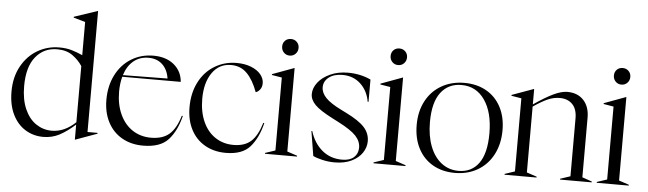

<svg xmlns="http://www.w3.org/2000/svg" viewBox="-48 -943 3850 1141"><g transform="rotate(5 1876.5 -372.0)"><path d="M25 -238Q25 -323 60.5 -388Q96 -453 155.5 -488Q215 -523 286 -523Q327 -523 359.5 -513.5Q392 -504 425 -489V-687L355 -707V-712L495 -759H496V-37H556V-32L426 15H425V-75Q376 -31 332 -8Q288 15 236 15Q177 15 129 -14.5Q81 -44 53 -101Q25 -158 25 -238ZM283 -26Q359 -26 425 -89V-424Q403 -458 366.5 -484.5Q330 -511 274 -511Q195 -511 146 -451Q97 -391 97 -276Q97 -196 122 -139.5Q147 -83 189.5 -54.5Q232 -26 283 -26Z M591 -238Q591 -321 624 -386Q657 -451 715.5 -487Q774 -523 847 -523Q923 -523 970 -484Q1017 -445 1022 -382H673Q662 -340 662 -293Q662 -216 689 -157.5Q716 -99 764 -67.5Q812 -36 874 -36Q944 -36 983.5 -70.5Q1023 -105 1046 -182L1052 -181Q1030 -91 982 -38Q934 15 831 15Q760 15 705.5 -16Q651 -47 621 -104.5Q591 -162 591 -238ZM942 -395Q934 -448 902 -478Q870 -508 819 -508Q767 -508 730 -477.5Q693 -447 676 -392Z M1087 -238Q1087 -321 1120 -386Q1153 -451 1212 -487Q1271 -523 1344 -523Q1393 -523 1430.5 -508Q1468 -493 1488 -468.5Q1508 -444 1508 -416Q1508 -393 1496 -378Q1484 -363 1471 -360Q1445 -431 1407 -469.5Q1369 -508 1312 -508Q1241 -508 1199.5 -449Q1158 -390 1158 -293Q1158 -216 1184 -157.5Q1210 -99 1257.5 -67.5Q1305 -36 1366 -36Q1433 -36 1471 -70.5Q1509 -105 1532 -182L1538 -181Q1516 -91 1469.5 -38Q1423 15 1325 15Q1254 15 1200 -16Q1146 -47 1116.5 -104Q1087 -161 1087 -238Z M1558 -5 1618 -25V-460L1558 -470V-475L1688 -523H1689V-25L1749 -5V0H1558ZM1604 -644Q1604 -665 1617.5 -679Q1631 -693 1653 -693Q1674 -693 1688 -679Q1702 -665 1702 -644Q1702 -623 1688 -608.5Q1674 -594 1653 -594Q1632 -594 1618 -608.5Q1604 -623 1604 -644Z M1845 -12 1821 -159H1826Q1848 -88 1897.5 -46.5Q1947 -5 2017 -5Q2063 -5 2087.5 -27Q2112 -49 2112 -85Q2112 -123 2082 -155Q2052 -187 1976 -226L1941 -244Q1863 -284 1833.5 -314Q1804 -344 1804 -378Q1804 -414 1830 -447.5Q1856 -481 1902.5 -502Q1949 -523 2008 -523Q2082 -523 2144 -494V-361H2139Q2128 -426 2084.5 -466.5Q2041 -507 1977 -507Q1926 -507 1895.5 -483.5Q1865 -460 1865 -424Q1865 -391 1893 -361.5Q1921 -332 1986 -300L2018 -284Q2095 -246 2127.5 -210Q2160 -174 2160 -127Q2160 -91 2138.5 -58.5Q2117 -26 2075 -5.5Q2033 15 1974 15Q1937 15 1900.5 6.5Q1864 -2 1845 -12Z M2205 -5 2265 -25V-460L2205 -470V-475L2335 -523H2336V-25L2396 -5V0H2205ZM2251 -644Q2251 -665 2264.5 -679Q2278 -693 2300 -693Q2321 -693 2335 -679Q2349 -665 2349 -644Q2349 -623 2335 -608.5Q2321 -594 2300 -594Q2279 -594 2265 -608.5Q2251 -623 2251 -644Z M2441 -250Q2441 -331 2474 -393Q2507 -455 2566.5 -489Q2626 -523 2703 -523Q2777 -523 2833.5 -491Q2890 -459 2921 -400Q2952 -341 2952 -262Q2952 -180 2919 -117Q2886 -54 2827 -19.5Q2768 15 2691 15Q2617 15 2560.5 -17Q2504 -49 2472.5 -109Q2441 -169 2441 -250ZM2712 1Q2790 1 2833 -58.5Q2876 -118 2876 -237Q2876 -362 2825 -435.5Q2774 -509 2686 -509Q2608 -509 2563 -450Q2518 -391 2518 -273Q2518 -191 2542 -129Q2566 -67 2610 -33Q2654 1 2712 1Z M2987 -5 3047 -25V-461L2987 -471V-476L3117 -523H3118V-431Q3185 -477 3233 -500Q3281 -523 3316 -523Q3378 -523 3413.5 -484.5Q3449 -446 3449 -381V-25L3507 -5V0H3318V-5L3378 -25V-371Q3378 -426 3350 -454.5Q3322 -483 3275 -483Q3238 -483 3203 -467.5Q3168 -452 3118 -418V-25L3178 -5V0H2987Z M3537 -5 3597 -25V-460L3537 -470V-475L3667 -523H3668V-25L3728 -5V0H3537ZM3583 -644Q3583 -665 3596.5 -679Q3610 -693 3632 -693Q3653 -693 3667 -679Q3681 -665 3681 -644Q3681 -623 3667 -608.5Q3653 -594 3632 -594Q3611 -594 3597 -608.5Q3583 -623 3583 -644Z"/></g></svg>

Font: Nyght Serif Light
Style: Regular
Weight: 300
Designer: Maksym Kobuzan
Version: Version 0.410